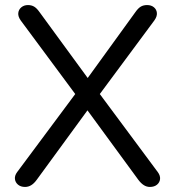

<svg xmlns="http://www.w3.org/2000/svg" viewBox="-20 -732 691 759"><path d="M79 7Q62 7 51.2 -2Q40.5 -11 39 -24.5Q37.5 -38 48 -52L289.5 -376.5V-344L62 -651Q51 -666.5 52.2 -680.2Q53.5 -694 64.2 -703Q75 -712 90.5 -712Q104.5 -712 115 -705.8Q125.5 -699.5 136 -684.5L340 -405.5H313.5L515.5 -684.5Q526 -699.5 536.5 -705.8Q547 -712 561.5 -712Q578 -712 588.5 -703.2Q599 -694.5 600.2 -680.8Q601.5 -667 590 -651L362.5 -344V-376.5L603.5 -52Q614 -38 612.8 -24.5Q611.5 -11 600.8 -2Q590 7 572.5 7Q560 7 549 0.2Q538 -6.5 527 -21L309.5 -318H342L125 -21Q114.5 -6.5 103.2 0.2Q92 7 79 7Z"/></svg>

Font: Nunito ExtraLight
Style: Regular
Weight: 200
Designer: Vernon Adams
Foundry: Vernon Adams
Version: Version 3.602;April 4, 2023;FontCreator 14.0.0.2856 64-bit